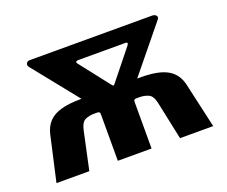

<svg xmlns="http://www.w3.org/2000/svg" viewBox="-93 -673 965 816"><g transform="rotate(-20 389.5 -265.0)"><path d="M35 0 80.9 -203.5Q88.6 -237 108.4 -258.3Q128.1 -279.6 163.6 -289.9Q199.1 -300.3 252.5 -300.3H525.8Q605.2 -300.3 645.9 -277.1Q686.6 -253.8 697.9 -203.5L743.8 0H593.8L557.6 -171.2Q550.4 -205.8 532.1 -214.1Q513.7 -222.5 491.8 -222.5H477Q465.1 -222.5 465.1 -212V0H312.5V-212Q312.5 -222.5 301 -222.5H285.9Q263.8 -222.5 245.9 -214.4Q228.1 -206.2 220.5 -171.9L183.6 0ZM397.5 -313Q401.8 -307.4 404.6 -307Q407.5 -306.7 412.2 -313.4L518.5 -446Q528.5 -459.8 514.3 -459.8H300.9Q293.1 -459.8 290.7 -456.3Q288.2 -452.8 291.7 -448.4ZM299.7 -247.6 95.1 -502.7Q86.6 -513.3 91.4 -521.6Q96.1 -530 106 -530H660Q673.2 -530 678.9 -522Q684.5 -514 677.4 -506.2L471.7 -254.1Z"/></g></svg>

Font: Libre Franklin Thin
Style: Regular
Weight: 100
Designer: Pablo Impallari, Rodrigo Fuenzalida, Nhung Nguyen
Foundry: Impallari Type
Version: Version 3.000